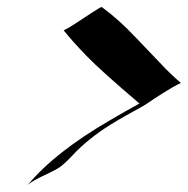

<svg xmlns="http://www.w3.org/2000/svg" viewBox="-20 -532 540 552"><path d="M271.5 -511.7 273.4 -511.2Q321.3 -476.1 368.7 -425.8L443.4 -347.7Q470.2 -318.8 500 -293.5Q479 -283.7 447.8 -263.9Q416.5 -244.1 408.4 -238Q400.4 -231.9 383.8 -222.9Q367.2 -213.9 343.8 -200.7Q320.3 -187.5 297.9 -173.8Q232.9 -132.8 190.4 -87.4Q161.6 -56.2 144.8 -46.9Q127.9 -37.6 113.3 -30.8Q72.3 -12.2 59.6 0Q137.2 -93.8 294.9 -185.5Q338.9 -211.4 380.9 -234.4Q271 -327.6 228.8 -371.3Q186.5 -415 163.1 -444.8Q175.3 -450.2 192.6 -461.7Q210 -473.1 222.4 -481.2Q234.9 -489.3 245.1 -496.1Q269.5 -511.7 271.5 -511.7Z"/></svg>

Font: Fondamento
Style: Italic
Weight: 400
Italic angle: -12°
Version: Version 1.000